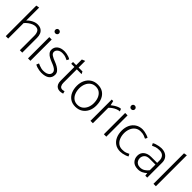

<svg xmlns="http://www.w3.org/2000/svg" viewBox="241 -1893 3094 3094"><g transform="rotate(45 1788.0 -346.5)"><path d="M133 -353Q158 -382 188 -404Q218 -426 248.5 -438.5Q279 -451 306 -451Q360 -451 379.5 -416Q399 -381 399 -331V0H454V-337Q454 -384 439 -420Q424 -456 391.5 -477Q359 -498 307 -498Q277 -498 244.5 -486Q212 -474 182.5 -454Q153 -434 132 -410ZM133 0V-706L78 -696V0Z M640 0V-485H585V0ZM612 -596Q630 -596 642.5 -608Q655 -620 655 -638Q655 -656 642 -668Q629 -680 612 -680Q593 -680 581.5 -668Q570 -656 570 -638Q570 -620 581.5 -608Q593 -596 612 -596Z M750 -25Q769 -13 795.5 -4.5Q822 4 850 8.5Q878 13 898 13Q991 13 1036.5 -23Q1082 -59 1082 -123Q1082 -160 1060 -187Q1038 -214 1003 -234.5Q968 -255 928 -270Q878 -288 841.5 -311Q805 -334 805 -368Q805 -403 836.5 -428Q868 -453 919 -453Q964 -453 994.5 -441Q1025 -429 1045 -419L1065 -458Q1049 -470 1023.5 -479Q998 -488 971.5 -493Q945 -498 924 -498Q842 -498 797 -461Q752 -424 752 -364Q752 -330 773.5 -303.5Q795 -277 829 -258.5Q863 -240 900 -226Q936 -213 965.5 -197.5Q995 -182 1012.5 -162.5Q1030 -143 1030 -119Q1030 -92 1014 -72.5Q998 -53 969 -42.5Q940 -32 900 -32Q875 -32 851.5 -37.5Q828 -43 807 -51.5Q786 -60 768 -68Z M1354 -472H1266V-623L1211 -601V-472H1139V-431H1211V-116Q1211 -74 1224.5 -45.5Q1238 -17 1263 -2Q1288 13 1321 13Q1334 13 1346.5 11Q1359 9 1369.5 6Q1380 3 1387 1L1375 -43Q1370 -41 1357.5 -37.5Q1345 -34 1334 -34Q1297 -34 1281.5 -60.5Q1266 -87 1266 -123V-431H1375Z M1674 13Q1602 13 1553 -20.5Q1504 -54 1478.5 -112Q1453 -170 1453 -245Q1453 -317 1480.5 -374Q1508 -431 1559 -464.5Q1610 -498 1681 -498Q1753 -498 1802 -465.5Q1851 -433 1876.5 -375.5Q1902 -318 1902 -240Q1902 -168 1874.5 -111Q1847 -54 1796 -21Q1745 12 1674 13ZM1675 -33Q1729 -33 1767 -61Q1805 -89 1825.5 -136Q1846 -183 1846 -239Q1846 -299 1827 -347Q1808 -395 1771.5 -423.5Q1735 -452 1680 -452Q1627 -452 1588.5 -424Q1550 -396 1530 -349.5Q1510 -303 1509 -246Q1509 -187 1528 -138.5Q1547 -90 1584 -61.5Q1621 -33 1675 -33Z M2063 0V-352Q2082 -373 2110.5 -393.5Q2139 -414 2172.5 -428Q2206 -442 2236 -442L2219 -485Q2194 -485 2163.5 -472Q2133 -459 2105.5 -441Q2078 -423 2060 -408L2042 -485H2008V0Z M2369 0V-485H2314V0ZM2341 -596Q2359 -596 2371.5 -608Q2384 -620 2384 -638Q2384 -656 2371 -668Q2358 -680 2341 -680Q2322 -680 2310.5 -668Q2299 -656 2299 -638Q2299 -620 2310.5 -608Q2322 -596 2341 -596Z M2828 -67Q2802 -54 2775 -43.5Q2748 -33 2697 -33Q2643 -33 2606 -61.5Q2569 -90 2550 -138.5Q2531 -187 2531 -246Q2532 -303 2552 -349.5Q2572 -396 2610.5 -424Q2649 -452 2702 -452Q2751 -452 2779.5 -441Q2808 -430 2833 -418L2853 -456Q2834 -469 2806.5 -478Q2779 -487 2751.5 -492.5Q2724 -498 2704 -498Q2633 -498 2581.5 -465Q2530 -432 2502.5 -375Q2475 -318 2475 -245Q2475 -170 2501 -111.5Q2527 -53 2576.5 -20Q2626 13 2697 13Q2718 13 2745.5 8Q2773 3 2800.5 -6.5Q2828 -16 2848 -28Z M2995 -136Q2995 -180 3024 -211Q3053 -242 3113 -242H3247V-113Q3223 -80 3186.5 -56.5Q3150 -33 3103 -33Q3067 -33 3043 -47.5Q3019 -62 3007 -86Q2995 -110 2995 -136ZM2992 -418Q3020 -431 3050 -441.5Q3080 -452 3131 -452Q3190 -452 3218.5 -419Q3247 -386 3247 -336V-281H3112Q3036 -281 2987.5 -243Q2939 -205 2939 -136Q2939 -73 2979.5 -30Q3020 13 3102 13Q3147 13 3186.5 -6.5Q3226 -26 3250 -52L3258 0H3302V-340Q3302 -388 3281.5 -423.5Q3261 -459 3222.5 -478.5Q3184 -498 3128 -498Q3108 -498 3078.5 -492.5Q3049 -487 3020.5 -478Q2992 -469 2973 -456Z M3499 0V-706L3444 -696V0Z"/></g></svg>

Font: Catamaran ExtraLight
Style: Regular
Weight: 250
Designer: Pria Ravichandran
Version: Version 2.000